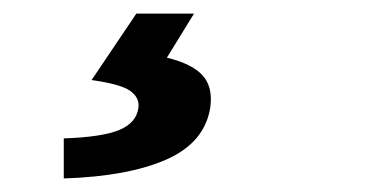

<svg xmlns="http://www.w3.org/2000/svg" viewBox="-20 -24 574 283"><path d="M74 239V180Q131 178 156 167.5Q181 157 184 135Q186 120 172 110Q158 100 115 94L181 -4H266L226 61Q263 70 278.5 87Q294 104 290 134Q282 186 225.5 211Q169 236 74 239Z"/></svg>

Font: Source Sans 3
Style: Bold Italic
Weight: 700
Italic angle: -11°
Designer: Paul D. Hunt
Foundry: Adobe
Version: Version 3.052;hotconv 1.1.0;makeotfexe 2.6.0